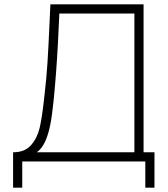

<svg xmlns="http://www.w3.org/2000/svg" viewBox="-20 -740 768 880"><path d="M181 -277.5 184 -304Q193 -380.5 197.5 -450.8Q202 -521 207 -634L211 -720H638V-42H688V120H646V0H82V120H40V-42Q93.5 -42 122.2 -74.8Q151 -107.5 161.8 -154.2Q172.5 -201 181 -277.5ZM596 -42V-678H252Q248 -589.5 245.5 -541Q238 -401.5 226 -282Q219.5 -215.5 210.8 -170Q202 -124.5 187.2 -92Q172.5 -59.5 149 -42Z"/></svg>

Font: Tap Sans
Style: Regular
Weight: 400
Designer: Tap Payments
Foundry: Tap Payments
Version: Version 1.001;Glyphs 3.1.2 (3151)